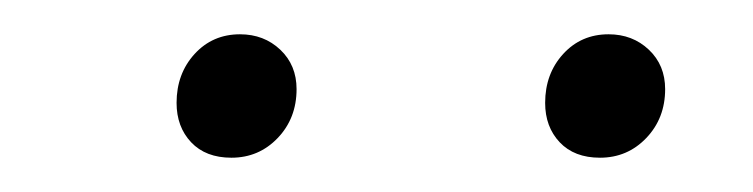

<svg xmlns="http://www.w3.org/2000/svg" viewBox="-20 -656 439 112"><path d="M83 -596Q83 -613 93.5 -624.5Q104 -636 120 -636Q134 -636 143.5 -627Q153 -618 153 -604Q153 -587 142 -575.5Q131 -564 115 -564Q100 -564 91.5 -573Q83 -582 83 -596ZM298 -596Q298 -613 308.5 -624.5Q319 -636 335 -636Q349 -636 358.5 -627Q368 -618 368 -604Q368 -587 357 -575.5Q346 -564 330 -564Q315 -564 306.5 -573Q298 -582 298 -596Z"/></svg>

Font: Bellota Light
Style: Italic
Weight: 300
Italic angle: -7.5°
Designer: Kemie Guaida
Foundry: Kemie Guaida
Version: Version 4.001